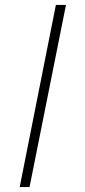

<svg xmlns="http://www.w3.org/2000/svg" viewBox="-20 -750 346 780"><path d="M207 -730 60 10H100L248 -730Z"/></svg>

Font: GradeGX
Style: Regular
Weight: 100
Width: 1
Designer: Adam Twardoch
Foundry: Adam Twardoch
Version: Version 2.002; DEVELOPMENT